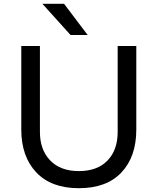

<svg xmlns="http://www.w3.org/2000/svg" viewBox="-20 -972 829 1010"><path d="M441 -788H351L203 -952H317ZM92 -290V-730H190V-278Q190 -184 244 -128Q298 -72 395 -72Q492 -72 545.5 -127.5Q599 -183 599 -278V-730H697V-290Q697 -148 619 -65Q541 18 395 18Q249 18 170.5 -65.5Q92 -149 92 -290Z"/></svg>

Font: Sora
Style: Regular
Weight: 400
Designer: Jonathan Barnbrook, Julián Moncada
Foundry: Barnbrook Fonts
Version: Version 2.000